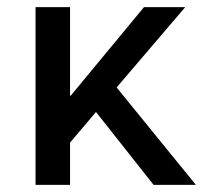

<svg xmlns="http://www.w3.org/2000/svg" viewBox="-20 -520 571 540"><path d="M177 -500V-251H179L385 -500H501L308 -274L531 0H412L250 -205L177 -119V0H80V-500Z"/></svg>

Font: Quantico
Style: Regular
Weight: 400
Designer: Matt Desmond
Foundry: MADtype
Version: Version 2.002